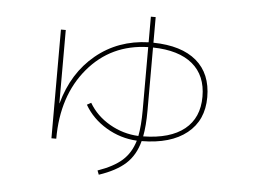

<svg xmlns="http://www.w3.org/2000/svg" viewBox="-50 -696 1099 816"><g transform="rotate(5 500.0 -288.0)"><path d="M561.5 -631.8H582V-522.5Q702.1 -520.5 766.1 -466.3Q830.1 -412.1 830.1 -311.5Q830.1 -212.9 761.2 -157.7Q692.4 -102.5 568.4 -101.6Q552.7 -41 512.7 -4.4Q472.7 32.2 399.4 56.6L392.6 39.1Q460 15.6 496.1 -16.6Q532.2 -48.8 547.9 -101.6Q477.5 -105.5 417 -141.6Q356.4 -177.7 323.2 -235.4L340.8 -245.1Q372.1 -191.4 429.7 -158.2Q487.3 -125 552.7 -122.1Q561.5 -168 561.5 -232.4V-502Q403.3 -498 304.7 -380.9Q206.1 -263.7 206.1 -80.1H185.5V-543.9H206.1V-231.4H207Q243.2 -363.3 337.4 -440.9Q431.6 -518.6 561.5 -522.5ZM582 -502V-232.4Q582 -168 573.2 -122.1Q688.5 -124 749 -172.9Q809.6 -221.7 809.6 -312Q809.6 -402.3 751 -451.2Q692.4 -500 582 -502Z"/></g></svg>

Font: Mgen+ 1m thin
Style: Regular
Weight: 100
Designer: [Source Han Sans]
Ryoko NISHIZUKA  (kana & ideographs); Paul D. Hunt (Latin, Greek & Cyrillic); Wenlong ZHANG  (bopomofo
Version: Version 1.059.20150602